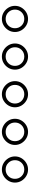

<svg xmlns="http://www.w3.org/2000/svg" viewBox="841 -1400 318 2040"><g transform="rotate(-90 1000.0 -380.0)"><path d="M80 -380Q80 -342 99 -310.5Q118 -279 149.5 -260Q181 -241 219 -241Q257 -241 288.5 -260Q320 -279 339 -310.5Q358 -342 358 -380Q358 -418 339 -449.5Q320 -481 288.5 -500Q257 -519 219 -519Q181 -519 149.5 -500Q118 -481 99 -449.5Q80 -418 80 -380ZM120 -380Q120 -422 148.5 -450.5Q177 -479 219 -479Q261 -479 289.5 -450.5Q318 -422 318 -380Q318 -338 289.5 -309.5Q261 -281 219 -281Q177 -281 148.5 -309.5Q120 -338 120 -380Z M480 -380Q480 -342 499 -310.5Q518 -279 549.5 -260Q581 -241 619 -241Q657 -241 688.5 -260Q720 -279 739 -310.5Q758 -342 758 -380Q758 -418 739 -449.5Q720 -481 688.5 -500Q657 -519 619 -519Q581 -519 549.5 -500Q518 -481 499 -449.5Q480 -418 480 -380ZM520 -380Q520 -422 548.5 -450.5Q577 -479 619 -479Q661 -479 689.5 -450.5Q718 -422 718 -380Q718 -338 689.5 -309.5Q661 -281 619 -281Q577 -281 548.5 -309.5Q520 -338 520 -380Z M880 -380Q880 -342 899 -310.5Q918 -279 949.5 -260Q981 -241 1019 -241Q1057 -241 1088.5 -260Q1120 -279 1139 -310.5Q1158 -342 1158 -380Q1158 -418 1139 -449.5Q1120 -481 1088.5 -500Q1057 -519 1019 -519Q981 -519 949.5 -500Q918 -481 899 -449.5Q880 -418 880 -380ZM920 -380Q920 -422 948.5 -450.5Q977 -479 1019 -479Q1061 -479 1089.5 -450.5Q1118 -422 1118 -380Q1118 -338 1089.5 -309.5Q1061 -281 1019 -281Q977 -281 948.5 -309.5Q920 -338 920 -380Z M1280 -380Q1280 -342 1299 -310.5Q1318 -279 1349.5 -260Q1381 -241 1419 -241Q1457 -241 1488.5 -260Q1520 -279 1539 -310.5Q1558 -342 1558 -380Q1558 -418 1539 -449.5Q1520 -481 1488.5 -500Q1457 -519 1419 -519Q1381 -519 1349.5 -500Q1318 -481 1299 -449.5Q1280 -418 1280 -380ZM1320 -380Q1320 -422 1348.5 -450.5Q1377 -479 1419 -479Q1461 -479 1489.5 -450.5Q1518 -422 1518 -380Q1518 -338 1489.5 -309.5Q1461 -281 1419 -281Q1377 -281 1348.5 -309.5Q1320 -338 1320 -380Z M1680 -380Q1680 -342 1699 -310.5Q1718 -279 1749.5 -260Q1781 -241 1819 -241Q1857 -241 1888.5 -260Q1920 -279 1939 -310.5Q1958 -342 1958 -380Q1958 -418 1939 -449.5Q1920 -481 1888.5 -500Q1857 -519 1819 -519Q1781 -519 1749.5 -500Q1718 -481 1699 -449.5Q1680 -418 1680 -380ZM1720 -380Q1720 -422 1748.5 -450.5Q1777 -479 1819 -479Q1861 -479 1889.5 -450.5Q1918 -422 1918 -380Q1918 -338 1889.5 -309.5Q1861 -281 1819 -281Q1777 -281 1748.5 -309.5Q1720 -338 1720 -380Z"/></g></svg>

Font: text-security-circle
Style: Regular
Weight: 400
Monospace: yes
Foundry: Oskari Noppa
Version: Version 3.000;hotconv 1.0.118;makeotfexe 2.5.65603